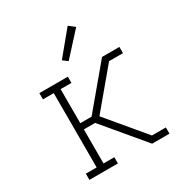

<svg xmlns="http://www.w3.org/2000/svg" viewBox="-178 -890 956 1016"><g transform="rotate(-30 300.0 -382.0)"><path d="M74 0V-38H140V-492H74V-530H248V-492H182V-284H251L457 -530H563V-492H478L288 -265L478 -38H563V0H457L251 -246H182V-38H248V0ZM293 -599 264 -621 382 -764 418 -736Z"/></g></svg>

Font: Iosevka Curly Slab XLtEx
Style: Regular
Weight: 200
Width: 7
Monospace: yes
Designer: Belleve Invis
Foundry: Belleve Invis
Version: Version 11.1.0; ttfautohint (v1.8.3)